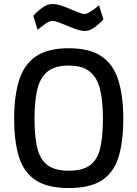

<svg xmlns="http://www.w3.org/2000/svg" viewBox="-20 -943 697 974"><path d="M328.6 10.9Q221.2 10.9 161 -28.7Q100.8 -68.2 76.3 -146.5Q51.8 -224.7 51.8 -340.1Q51.8 -454.7 76.5 -534.8Q101.2 -614.8 161.4 -656.6Q221.6 -698.3 328.6 -698.3Q435.6 -698.3 495.8 -656.8Q556 -615.2 580.7 -535.2Q605.4 -455.1 605.4 -340.1Q605.4 -222.9 580.9 -144.8Q556.4 -66.7 496.2 -27.9Q436 10.9 328.6 10.9ZM328.6 -77.1Q399.9 -77.1 437.3 -105.3Q474.7 -133.5 488.4 -191.9Q502.1 -250.2 502.1 -340.1Q502.1 -428.4 488 -488.2Q473.9 -548.1 436.3 -579.2Q398.8 -610.4 328.6 -610.4Q258.1 -610.4 220.5 -579.4Q182.9 -548.4 169 -488.6Q155.1 -428.8 155.1 -340.1Q155.1 -252 168.8 -193.5Q182.5 -135 220.1 -106Q257.7 -77.1 328.6 -77.1ZM411.4 -785.9Q391.2 -785.9 365.2 -795.2Q339.1 -804.4 313.8 -815.2Q292.8 -824.3 275 -830.7Q257.1 -837.2 246.1 -837.2Q232.6 -837.2 209.9 -821.9Q187.2 -806.5 170.9 -791.4L149 -862.5Q164.9 -882 192.4 -902.4Q219.9 -922.7 244.8 -922.7Q268.1 -922.7 296.4 -912.9Q324.6 -903 349.3 -891.6Q367.8 -884.1 383.8 -878Q399.7 -871.9 408.9 -871.9Q421.4 -871.9 443.8 -887Q466.2 -902 482.3 -916.1L504.6 -844.8Q489.1 -826.3 462.5 -806.1Q435.9 -785.9 411.4 -785.9Z"/></svg>

Font: Titillium Web SemiBold
Style: Regular
Weight: 600
Designer: Mohamed Gaber, Accademia di Belle Arti di Urbino
Foundry: Kief Type Foundry, Accademia di Belle Arti di Urbino
Version: Version 3.000; ttfautohint (v1.8.4)